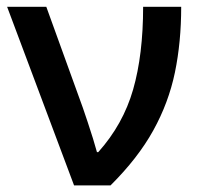

<svg xmlns="http://www.w3.org/2000/svg" viewBox="-20 -561 608 581"><path d="M1.5 -540.5H120.1L230.5 -235.4Q236.8 -216.8 245.4 -191.4Q253.9 -166 261.5 -141.4Q269 -116.7 273.4 -100.6H277.3Q352.5 -184.6 382.8 -290Q413.1 -395.5 413.1 -540.5H528.3Q528.3 -433.6 509.3 -341.8Q490.2 -250 443.8 -166.3Q397.5 -82.5 314.5 0H204.1Z"/></svg>

Font: Open Sans SemiBold
Style: Regular
Weight: 600
Designer: Monotype Design Team
Foundry: Monotype Imaging Inc.
Version: Version 3.003; ttfautohint (v1.8.4)